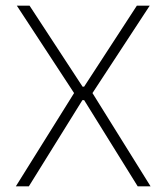

<svg xmlns="http://www.w3.org/2000/svg" viewBox="-20 -659 588 679"><path d="M36 0 245.5 -335.5V-324.5L39.5 -639H84.5L272 -352.5H277.5L464 -639H509.5L303.5 -324.5V-335.5L512.5 0H467L277.5 -305H271.5L82 0Z"/></svg>

Font: Anek Odia Medium ExtraLight
Style: Regular
Weight: 250
Version: Version 1.003